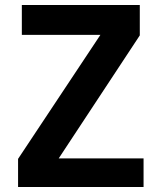

<svg xmlns="http://www.w3.org/2000/svg" viewBox="-20 -745 640 765"><path d="M552 0H52V-112L380 -606H67V-725H537V-604L214 -114H552Z"/></svg>

Font: JuliaMono Latin
Style: Bold
Weight: 700
Monospace: yes
Designer: cormullion
Foundry: corm
Version: Version 0.038; ttfautohint (v1.8)